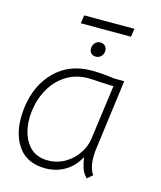

<svg xmlns="http://www.w3.org/2000/svg" viewBox="-114 -836 777 927"><g transform="rotate(15 275.0 -372.0)"><path d="M24 -196Q24 -222 27 -247Q42 -364 113.5 -434.5Q185 -505 294 -505Q348 -505 411 -496H460L413 -140Q411 -127 411 -103Q411 -49 433 -19L407 4Q388 -14 380.5 -35.5Q373 -57 367 -92Q342 -43 298 -17Q254 9 200 9Q113 9 68.5 -48Q24 -105 24 -196ZM354 -119Q373 -148 379 -187L416 -460Q405 -459 382.5 -460.5Q360 -462 349 -462Q314 -465 288 -465Q228 -465 180.5 -435.5Q133 -406 104 -356Q75 -306 67 -245Q64 -224 64 -204Q64 -130 99 -80.5Q134 -31 202 -31Q250 -31 290.5 -55.5Q331 -80 354 -119ZM264 -607Q264 -624 274.5 -635.5Q285 -647 301 -647Q315 -647 324.5 -638Q334 -629 334 -615Q334 -598 323 -586.5Q312 -575 296 -575Q281 -575 272.5 -584Q264 -593 264 -607ZM191 -753H442L436 -712H185Z"/></g></svg>

Font: Bellota Text Light
Style: Italic
Weight: 300
Italic angle: -7.5°
Designer: Kemie Guaida
Foundry: Kemie Guaida
Version: Version 4.001